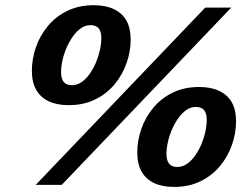

<svg xmlns="http://www.w3.org/2000/svg" viewBox="-20 -728 993 756"><path d="M120.5 0 788 -698H890.5L223 0ZM263.5 -392.5Q283.5 -392.5 301.2 -404.8Q319 -417 333.2 -437.2Q347.5 -457.5 357.8 -481.8Q368 -506 373.5 -531Q379 -556 379 -577.5Q379 -604 368.5 -616.5Q358 -629 336 -629Q316 -629 298.5 -616.8Q281 -604.5 266.8 -584.2Q252.5 -564 242 -539.8Q231.5 -515.5 226 -490.5Q220.5 -465.5 220.5 -444Q220.5 -418 231 -405.2Q241.5 -392.5 263.5 -392.5ZM349.5 -707.5Q396 -707.5 428.5 -692Q461 -676.5 477.8 -646.8Q494.5 -617 494.5 -572.5Q494.5 -526 478.5 -480Q462.5 -434 431.5 -396.5Q400.5 -359 355 -336.5Q309.5 -314 250.5 -314Q203.5 -314 171.2 -329.5Q139 -345 122.2 -375Q105.5 -405 105.5 -449Q105.5 -495.5 121.2 -541.5Q137 -587.5 168 -625Q199 -662.5 244.5 -685Q290 -707.5 349.5 -707.5ZM678.5 -70.5Q698.5 -70.5 716.2 -82.8Q734 -95 748.2 -115.2Q762.5 -135.5 772.8 -159.8Q783 -184 788.5 -209Q794 -234 794 -255.5Q794 -282 783.5 -294.5Q773 -307 751 -307Q731 -307 713.5 -294.8Q696 -282.5 681.8 -262.2Q667.5 -242 657 -217.8Q646.5 -193.5 641 -168.5Q635.5 -143.5 635.5 -122Q635.5 -96 646 -83.2Q656.5 -70.5 678.5 -70.5ZM764.5 -385.5Q811 -385.5 843.5 -370Q876 -354.5 892.8 -324.8Q909.5 -295 909.5 -250.5Q909.5 -204 893.5 -158Q877.5 -112 846.5 -74.5Q815.5 -37 770 -14.5Q724.5 8 665.5 8Q618.5 8 586.2 -7.5Q554 -23 537.2 -53Q520.5 -83 520.5 -127Q520.5 -173.5 536.2 -219.5Q552 -265.5 583 -303Q614 -340.5 659.5 -363Q705 -385.5 764.5 -385.5Z"/></svg>

Font: Newsreader 9pt
Style: Bold Italic
Weight: 700
Italic angle: -17°
Designer: Hugues Gentile
Foundry: Production Type
Version: Version 1.003